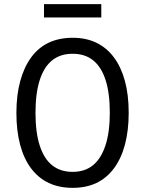

<svg xmlns="http://www.w3.org/2000/svg" viewBox="-20 -896 699 925"><path d="M330 9Q265 9 215 -14.5Q165 -38 130 -84.5Q95 -131 77 -198.5Q59 -266 59 -352Q59 -438 77.5 -505.5Q96 -573 130.5 -620Q165 -667 215 -690.5Q265 -714 330 -714Q395 -714 444.5 -690Q494 -666 528.5 -620Q563 -574 581.5 -507Q600 -440 600 -353Q600 -267 582 -199.5Q564 -132 529 -85Q494 -38 444.5 -14.5Q395 9 330 9ZM330 -68Q389 -68 428 -100Q467 -132 488 -195.5Q509 -259 509 -353Q509 -448 488.5 -511Q468 -574 428.5 -605.5Q389 -637 330 -637Q271 -637 231.5 -605.5Q192 -574 171.5 -510.5Q151 -447 151 -352Q151 -258 171.5 -194.5Q192 -131 231.5 -99.5Q271 -68 330 -68ZM192 -812V-876H468V-812Z"/></svg>

Font: Nunito Sans 10pt Condensed Medium
Style: Regular
Weight: 500
Width: 3
Designer: Vernon Adams
Foundry: Vernon Adams
Version: Version 3.101;gftools[0.9.27]